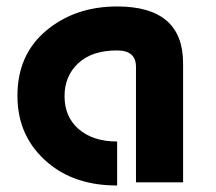

<svg xmlns="http://www.w3.org/2000/svg" viewBox="-20 -567 672 597"><path d="M549.3 0H402.8V-359.4Q402.8 -410.2 344.2 -410.2Q266.1 -410.2 223.6 -370.6Q180.7 -331.1 180.7 -268.1Q180.7 -204.1 224.1 -166Q269 -127 344.2 -127V9.8Q212.4 9.8 128.9 -61Q34.2 -141.1 34.2 -269Q34.2 -397 123.8 -471.9Q213.4 -546.9 344.2 -546.9Q549.3 -546.9 549.3 -370.1Z"/></svg>

Font: New Shape
Style: Bold
Weight: 700
Designer: Wojciech Kalinowski "wmk69" (wmk69@o2.pl)
Foundry: Wojciech Kalinowski "wmk69" (wmk69@o2.pl)
Version: Version 2.1.1; 2021-05-14